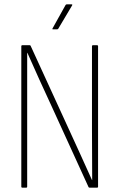

<svg xmlns="http://www.w3.org/2000/svg" viewBox="-20 -863 548 883"><path d="M82 0Q78 0 78 -4V-651Q78 -655 82 -655H117Q120 -655 121 -652L297 -268Q324 -210 350.5 -151Q377 -92 403 -35H404Q404 -93 403.5 -152Q403 -211 403 -268V-651Q403 -655 407 -655H427Q431 -655 431 -651V-4Q431 0 427 0H392Q388 0 387 -3L218 -373Q189 -435 161 -497Q133 -559 106 -620H105Q105 -558 105 -495.5Q105 -433 105 -372V-4Q105 0 101 0ZM224 -728Q219 -728 222 -733L281 -839Q283 -843 287 -843H309Q315 -843 311 -837L248 -731Q246 -728 242 -728Z"/></svg>

Font: Sofia Sans Cond ExtraLight
Style: Regular
Weight: 200
Width: 3
Designer: Botio Nikoltchev, Ani Petrova
Foundry: lettersoup
Version: Version 4.100; ttfautohint (v1.8.3)